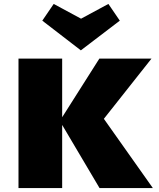

<svg xmlns="http://www.w3.org/2000/svg" viewBox="-20 -956 810 976"><path d="M486 0 296 -321V0H74V-658H296V-360L485 -658H750L508 -352L757 0ZM589 -851 391 -700 195 -851 253 -936 392 -861 531 -936Z"/></svg>

Font: Ysabeau Black
Style: Regular
Weight: 900
Designer: Christian Thalmann (Catharsis Fonts)
Version: Version 0.003